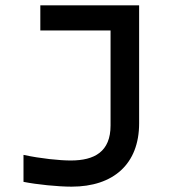

<svg xmlns="http://www.w3.org/2000/svg" viewBox="-20 -690 640 719"><path d="M245 -89C204 -89 133 -96 68 -110V-9C118 1 197 9 248 9C405 9 501 -76 501 -228V-670H131V-576H394V-220C394 -122 334 -89 245 -89Z"/></svg>

Font: LT Wave Mono Medium
Style: Regular
Weight: 500
Designer: Daniel Lyons
Version: Version 2.5 (Glyphs App)